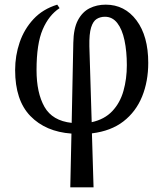

<svg xmlns="http://www.w3.org/2000/svg" viewBox="-20 -566 702 825"><path d="M282 239 287 8Q176 0 110.5 -67.5Q45 -135 45 -265Q45 -327 64.5 -384Q84 -441 124 -484Q164 -527 226 -546L236 -531Q190 -501 163.5 -439.5Q137 -378 137 -265Q137 -167 171 -107Q205 -47 288 -38L295 -382Q296 -444 315 -479.5Q334 -515 365 -530.5Q396 -546 434 -546Q516 -546 566.5 -478.5Q617 -411 617 -296Q617 -216 590.5 -151Q564 -86 510.5 -44.5Q457 -3 375 7L382 239ZM364 -367 374 -41Q429 -53 462.5 -88.5Q496 -124 510.5 -175.5Q525 -227 525 -286Q525 -345 515 -392.5Q505 -440 484 -467Q463 -494 431 -494Q411 -494 395.5 -484.5Q380 -475 371.5 -448Q363 -421 364 -367Z"/></svg>

Font: Noto Serif SemiCondensed
Style: Regular
Weight: 400
Width: 4
Designer: Monotype Design Team
Foundry: Monotype Imaging Inc.
Version: Version 2.013